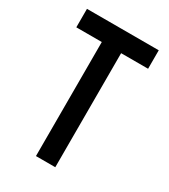

<svg xmlns="http://www.w3.org/2000/svg" viewBox="-158 -703 691 783"><g transform="rotate(30 187.5 -312.0)"><path d="M138 0H229V-537H356V-624H18V-537H138Z"/></g></svg>

Font: Inconsolata Condensed
Style: Bold
Weight: 700
Width: 3
Monospace: yes
Designer: Raph Levien, Cyreal, Brenton Simpson
Foundry: Raph Levien, Cyreal, Google
Version: Version 3.100